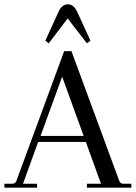

<svg xmlns="http://www.w3.org/2000/svg" viewBox="-30 -866 626 886"><path d="M326.2 -812 387.2 -678.2 371.1 -666 282.2 -780.8 194.8 -666 179.2 -678.2 240.2 -812Q256.3 -846.2 283.2 -846.2Q310.1 -846.2 326.2 -812ZM256.8 -512.2 157.2 -238.8H356ZM576.2 0H371.1V-18.1H436L366.2 -210.9H146L76.2 -18.1H141.1V0H-9.8V-18.1H26.9Q41 -18.1 45.9 -32.2L266.1 -629.9H299.8L520 -32.2Q524.9 -18.1 539.1 -18.1H576.2Z"/></svg>

Font: Arapey-Regular
Style: Regular
Weight: 400
Designer: Eduardo Rodriguez Tunni
Foundry: Eduardo Rodriguez Tunni
Version: Version 1.002